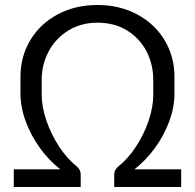

<svg xmlns="http://www.w3.org/2000/svg" viewBox="-20 -749 781 769"><path d="M705.6 -70.8V0H437.5V-49.8Q437.5 -59.6 441.2 -66.7Q444.8 -73.7 452.6 -81.1Q492.2 -112.3 524.4 -161.4Q556.6 -210.4 575.2 -265.4Q593.8 -320.3 593.8 -369.1V-429.7Q593.8 -491.2 566.7 -543.5Q539.6 -595.7 488.8 -627Q438 -658.2 370.1 -658.2Q305.2 -658.2 254.2 -627Q203.1 -595.7 175 -543.2Q147 -490.7 147 -429.7V-369.1Q147 -321.3 165.8 -266.1Q184.6 -210.9 217 -161.6Q249.5 -112.3 288.6 -81.5Q296.4 -73.7 299.8 -66.7Q303.2 -59.6 303.2 -49.8V0H35.2V-70.8H221.7Q176.3 -106 140.1 -156Q104 -206.1 83 -262.9Q62 -319.8 62 -374.5V-441.4Q62 -522.5 101.3 -588.1Q140.6 -653.8 210.9 -691.4Q281.2 -729 370.1 -729Q459 -729 529.3 -691.4Q599.6 -653.8 639.2 -588.1Q678.7 -522.5 678.7 -441.4V-374.5Q678.7 -319.3 657.7 -262.5Q636.7 -205.6 600.3 -156Q564 -106.4 518.6 -70.8Z"/></svg>

Font: Lycee Sans
Style: Regular
Weight: 400
Designer: Justin Alvin
Foundry: Alkove Design
Version: Version 1.030